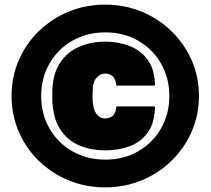

<svg xmlns="http://www.w3.org/2000/svg" viewBox="-20 -765 910 830"><path d="M435 45Q350 45 276.5 14.5Q203 -16 147.5 -70Q92 -124 61 -196Q30 -268 30 -350Q30 -433 61 -504.5Q92 -576 147.5 -630Q203 -684 276.5 -714.5Q350 -745 435 -745Q519 -745 592.5 -714.5Q666 -684 721.5 -630Q777 -576 808.5 -504.5Q840 -433 840 -350Q840 -268 808.5 -196Q777 -124 721.5 -70Q666 -16 592.5 14.5Q519 45 435 45ZM435 -75Q515 -75 577.5 -111Q640 -147 676 -209.5Q712 -272 712 -350Q712 -428 676 -490.5Q640 -553 577.5 -589Q515 -625 435 -625Q356 -625 293 -589Q230 -553 194 -490.5Q158 -428 158 -350Q158 -272 194 -209.5Q230 -147 293 -111Q356 -75 435 -75ZM435 -115Q371 -115 319 -138Q267 -161 236.5 -212Q206 -263 206 -347V-360Q206 -440 237 -489.5Q268 -539 320.5 -562Q373 -585 435 -585Q491 -585 539.5 -566.5Q588 -548 618.5 -506.5Q649 -465 650 -395H483Q480 -426 465.5 -436.5Q451 -447 435 -447Q413 -447 396.5 -428Q380 -409 380 -360V-347Q380 -298 395 -275.5Q410 -253 435 -253Q452 -253 466 -263Q480 -273 483 -305H650Q649 -234 619 -192.5Q589 -151 541 -133Q493 -115 435 -115Z"/></svg>

Font: Golos Text Black
Style: Regular
Weight: 900
Designer: A.Korolkova, Vitaly Kuzmin
Foundry: ParaType Ltd
Version: Version 2.004